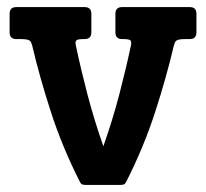

<svg xmlns="http://www.w3.org/2000/svg" viewBox="-20 -525 585 545"><path d="M537.6 -433.1Q537.6 -414.1 518.6 -414.1H508.3Q498 -414.1 491.9 -413.3Q485.8 -412.6 482.2 -410.6Q478.5 -408.7 476.8 -405Q475.1 -401.4 473.6 -396Q452.1 -304.7 420.2 -206.3Q388.2 -107.9 339.4 -11.2Q335.4 -2.9 331.5 -1.5Q327.6 0 320.3 0H224.6Q217.3 0 213.4 -1.5Q209.5 -2.9 205.6 -11.2Q156.7 -107.9 124.8 -206.3Q92.8 -304.7 71.3 -396Q69.8 -401.4 68.1 -405Q66.4 -408.7 62.7 -410.6Q59.1 -412.6 53 -413.3Q46.9 -414.1 36.6 -414.1H26.4Q7.3 -414.1 7.3 -433.1V-485.8Q7.3 -504.9 26.4 -504.9H220.2Q239.3 -504.9 239.3 -485.8V-433.1Q239.3 -414.1 220.2 -414.1H217.3Q200.7 -414.1 196.8 -410.4Q192.9 -406.7 195.3 -396Q209 -330.6 228.3 -256.8Q247.6 -183.1 273.4 -109.9Q299.3 -183.1 318.6 -256.8Q337.9 -330.6 351.6 -396Q354 -406.7 350.1 -410.4Q346.2 -414.1 329.6 -414.1H326.7Q307.6 -414.1 307.6 -433.1V-485.8Q307.6 -504.9 326.7 -504.9H518.6Q537.6 -504.9 537.6 -485.8Z"/></svg>

Font: New Telegraph
Style: Bold
Weight: 700
Designer: Frank Baranowski
Foundry: Frank Baranowski
Version: Version 3.001